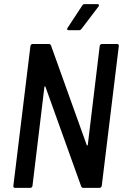

<svg xmlns="http://www.w3.org/2000/svg" viewBox="-20 -914 605 934"><path d="M454 -894H392C387 -894 382 -892 380 -887L309 -779C304 -772 307 -767 314 -767H364C369 -767 373 -769 376 -773L459 -882C464 -888 462 -894 454 -894ZM465 -690 407 -209C406 -205 403 -205 402 -208L228 -693C226 -698 222 -700 217 -700H139C133 -700 129 -696 128 -690L45 -10C44 -4 48 0 53 0H127C133 0 137 -4 138 -10L196 -491C197 -495 199 -495 201 -492L375 -7C377 -2 381 0 386 0H464C469 0 474 -4 475 -10L558 -690C559 -696 555 -700 550 -700H476C470 -700 466 -696 465 -690Z"/></svg>

Font: Barlow Semi Condensed Medium
Style: Italic
Weight: 500
Width: 4
Italic angle: -7°
Designer: Jeremy Tribby
Foundry: Tribby Type
Version: Version 1.422;hotconv 1.0.109;makeotfexe 2.5.65596